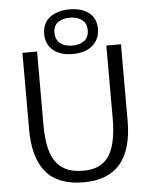

<svg xmlns="http://www.w3.org/2000/svg" viewBox="-63 -1014 847 1074"><g transform="rotate(-5 361.0 -477.5)"><path d="M364.3 7.8Q219.7 7.8 151.9 -73.5Q84 -154.8 84.5 -314.5V-743.7H167L166.5 -334Q166.5 -254.4 179.7 -200Q192.9 -145.5 219.7 -114.5Q246.6 -83.5 282 -70.3Q317.4 -57.1 366.7 -57.1Q403.3 -57.1 431.6 -65.4Q460 -73.7 483.9 -93.5Q507.8 -113.3 523.2 -144.8Q538.6 -176.3 547.1 -223.9Q555.7 -271.5 555.7 -334.5V-743.2H637.7V-314.9Q637.7 7.8 364.3 7.8ZM364.3 -712.4Q294.4 -712.4 254.2 -746.8Q213.9 -781.2 214.8 -840.3Q215.3 -872.6 228.5 -897.2Q241.7 -921.9 263.9 -935.5Q286.1 -949.2 312 -956.1Q337.9 -962.9 366.7 -962.9Q437 -962.9 477.3 -930.9Q517.6 -898.9 517.1 -839.4Q516.6 -796.4 494.6 -767.1Q472.7 -737.8 439.5 -725.1Q406.2 -712.4 364.3 -712.4ZM364.7 -759.8Q407.2 -759.3 433.3 -778.6Q459.5 -797.9 459.5 -838.9Q459.5 -876 434.1 -896Q408.7 -916 366.2 -916.5Q326.7 -916.5 300 -898.7Q273.4 -880.9 272.9 -840.3Q272.5 -803.2 296.9 -781.7Q321.3 -760.3 364.7 -759.8Z"/></g></svg>

Font: HaufeMerriweatherSansLt
Style: Regular
Weight: 300
Designer: Eben Sorkin
Foundry: Eben Sorkin
Version: Version 1.56